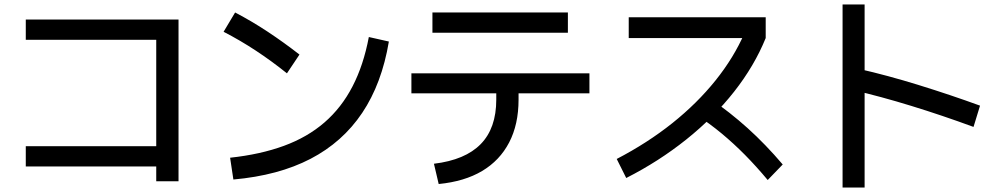

<svg xmlns="http://www.w3.org/2000/svg" viewBox="-20 -811 4440 852"><path d="M673.3 -6.7V-72.2H94.4V-162.2H673.3V-634.4H94.4V-724.4H772.2V-6.7Z M1001.1 -111.1Q1135.6 -125.6 1240 -163.9Q1344.4 -202.2 1420 -267.8Q1495.6 -333.3 1544.4 -427.8Q1593.3 -522.2 1616.7 -646.7L1705.6 -626.7Q1674.4 -440 1587.2 -310Q1500 -180 1357.8 -106.1Q1215.6 -32.2 1015.6 -14.4ZM1253.3 -485.6Q1185.6 -540 1115.6 -586.1Q1045.6 -632.2 972.2 -670L1023.3 -755.6Q1097.8 -716.7 1168.3 -670Q1238.9 -623.3 1308.9 -568.9Z M1905.6 -84.4Q2044.4 -101.1 2113.3 -171.7Q2182.2 -242.2 2182.2 -368.9V-396.7H1805.6V-485.6H2595.6V-396.7H2281.1V-368.9Q2281.1 -258.9 2239.4 -178.9Q2197.8 -98.9 2119.4 -52.2Q2041.1 -5.6 1926.7 5.6ZM1898.9 -665.6V-755.6H2500V-665.6Z M2716.7 -105.6Q2853.3 -176.7 2963.3 -264.4Q3073.3 -352.2 3155 -453.9Q3236.7 -555.6 3284.4 -665.6L3312.2 -642.2H2770V-734.4H3377.8V-642.2Q3327.8 -518.9 3237.8 -404.4Q3147.8 -290 3025.6 -192.2Q2903.3 -94.4 2758.9 -21.1ZM3386.7 -12.2Q3335.6 -73.3 3285.6 -123.9Q3235.6 -174.4 3182.8 -218.3Q3130 -262.2 3068.9 -302.2L3131.1 -373.3Q3218.9 -313.3 3297.8 -242.2Q3376.7 -171.1 3453.3 -81.1Z M4300 -247.8Q4161.1 -298.9 4023.9 -341.1Q3886.7 -383.3 3765.6 -411.1L3790 -505.6Q3917.8 -476.7 4057.8 -433.3Q4197.8 -390 4328.9 -342.2ZM3718.9 21.1V-791.1H3816.7V21.1Z"/></svg>

Font: Paperlogy 5 Medium
Style: Regular
Weight: 500
Designer: redesigned by Lee Juim, glyphs from Gmarket Sans & Montserrat
Foundry: PT&
Version: Version 1.001